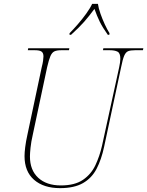

<svg xmlns="http://www.w3.org/2000/svg" viewBox="-20 -964 762 994"><path d="M291 10Q206 10 156.5 -33Q107 -76 107 -156Q107 -174 110.5 -202.5Q114 -231 122 -267L196 -616Q201 -635 203 -649.5Q205 -664 205 -672Q205 -690 195 -697Q185 -704 161 -704H124L126 -714H339L337 -704H297Q274 -704 261.5 -698Q249 -692 241 -673.5Q233 -655 224 -616L150 -268Q141 -229 138 -199Q135 -169 135 -154Q135 -83 178 -43.5Q221 -4 295 -4Q367 -4 409.5 -33Q452 -62 474 -109Q496 -156 508 -209L597 -616Q603 -644 603 -660Q603 -689 588.5 -696.5Q574 -704 549 -704H513L515 -714H722L720 -704H679Q656 -704 643.5 -699Q631 -694 623 -675.5Q615 -657 607 -616L519 -204Q505 -138 480 -90Q455 -42 409.5 -16Q364 10 291 10ZM340 -792Q359 -811 382.5 -838Q406 -865 426.5 -893.5Q447 -922 457 -944H487Q490 -922 500 -893.5Q510 -865 522.5 -838Q535 -811 547 -792L546 -784H538Q511 -822 496.5 -851.5Q482 -881 469 -918Q441 -880 415.5 -851Q390 -822 348 -784H340Z"/></svg>

Font: Noto Serif Display SemiCondensed Thin
Style: Italic
Weight: 100
Width: 4
Italic angle: -12°
Designer: Monotype Design Team
Foundry: Monotype Imaging Inc.
Version: Version 2.009